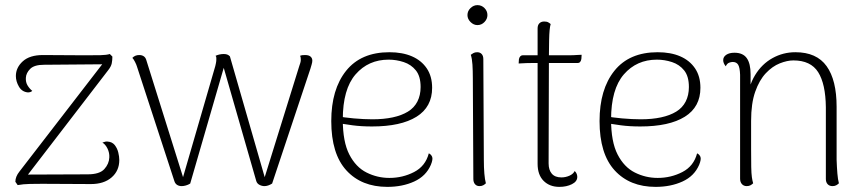

<svg xmlns="http://www.w3.org/2000/svg" viewBox="-20 -718 3376 750"><path d="M49 5 40 -8Q40 -18 44 -28Q48 -38 56 -48L387 -477L394 -467L152 -465Q114 -465 98 -449Q82 -433 81 -414Q80 -397 87.5 -384.5Q95 -372 106 -363Q103 -360 98.5 -358.5Q94 -357 89 -357Q66 -359 54 -379.5Q42 -400 42 -421Q42 -454 69 -478.5Q96 -503 148 -503L314 -502Q350 -502 373 -502.5Q396 -503 409 -507L419 -497Q419 -483 416.5 -470.5Q414 -458 402 -443L80 -24L72 -36L322 -37Q369 -37 387.5 -57.5Q406 -78 407 -103Q408 -121 400 -137.5Q392 -154 380 -161Q392 -166 400 -165Q418 -164 428 -151.5Q438 -139 442 -122.5Q446 -106 446 -93Q446 -51 416 -25Q386 1 335 1L145 0Q123 0 97 0.5Q71 1 49 5Z M690 9Q679 9 671.5 4Q664 -1 661 -11L515 -458Q513 -465 507.5 -476Q502 -487 497 -492Q503 -498 509.5 -500.5Q516 -503 524 -503Q534 -503 541 -498.5Q548 -494 551 -485L695 -26L821 -460Q822 -464 823.5 -471.5Q825 -479 825 -484Q825 -488 825 -492.5Q825 -497 822 -500Q828 -503 836.5 -505Q845 -507 854 -507Q862 -507 867.5 -505Q873 -503 878 -498L1014 -26L1149 -460Q1151 -465 1153 -472Q1155 -479 1155 -484Q1155 -488 1154.5 -492.5Q1154 -497 1152 -500Q1157 -502 1161.5 -502.5Q1166 -503 1172 -503Q1186 -503 1193 -497Q1200 -491 1200 -481Q1200 -475 1197.5 -466.5Q1195 -458 1193 -451L1043 -1Q1035 4 1027.5 6.5Q1020 9 1013 9Q1003 9 993.5 4Q984 -1 981 -11L854 -453L723 -1Q715 4 706 6.5Q697 9 690 9Z M1493 12Q1392 12 1333 -52.5Q1274 -117 1274 -245Q1274 -369 1332 -441.5Q1390 -514 1501 -514Q1552 -514 1589 -498Q1626 -482 1647 -451Q1668 -420 1668 -375Q1668 -300 1607 -262Q1546 -224 1433 -224Q1391 -224 1357.5 -228.5Q1324 -233 1293 -238L1294 -265Q1322 -259 1362 -255.5Q1402 -252 1435 -252Q1479 -252 1514 -259.5Q1549 -267 1573.5 -282Q1598 -297 1610.5 -321.5Q1623 -346 1623 -378Q1623 -420 1604.5 -443Q1586 -466 1557 -475.5Q1528 -485 1498 -485Q1419 -485 1369 -427.5Q1319 -370 1319 -251Q1319 -164 1344.5 -114.5Q1370 -65 1412 -44Q1454 -23 1501 -23Q1553 -23 1597.5 -46Q1642 -69 1655 -119Q1664 -115 1668 -105.5Q1672 -96 1663 -74Q1644 -30 1598 -9Q1552 12 1493 12Z M1845 -620Q1830 -620 1818 -632Q1806 -644 1806 -659Q1806 -675 1818 -686.5Q1830 -698 1845 -698Q1861 -698 1872.5 -686.5Q1884 -675 1884 -659Q1884 -644 1872.5 -632Q1861 -620 1845 -620ZM1870 -94Q1870 -64 1872 -40Q1874 -16 1878 -2Q1874 2 1868 5.5Q1862 9 1853 9Q1842 9 1835.5 1.5Q1829 -6 1829 -19L1827 -412Q1827 -442 1825.5 -465.5Q1824 -489 1819 -504Q1823 -507 1829 -510.5Q1835 -514 1844 -514Q1855 -514 1861.5 -507Q1868 -500 1868 -487Z M2165 12Q2127 12 2103.5 -11.5Q2080 -35 2080 -78V-607Q2080 -620 2087 -627Q2094 -634 2106 -634Q2116 -634 2122 -630.5Q2128 -627 2131 -624Q2126 -608 2125 -561.5Q2124 -515 2124 -428L2123 -80Q2123 -54 2135.5 -39.5Q2148 -25 2173 -25Q2189 -25 2204 -31.5Q2219 -38 2225 -50Q2231 -44 2233 -38Q2235 -32 2235 -27Q2235 -9 2214 1.5Q2193 12 2165 12ZM2006 -470 2007 -486Q2008 -493 2012 -497.5Q2016 -502 2021 -502H2192Q2196 -502 2204 -502Q2212 -502 2221.5 -502.5Q2231 -503 2239.5 -503.5Q2248 -504 2252 -504L2251 -488Q2250 -481 2246.5 -476.5Q2243 -472 2237 -472H2066Q2056 -472 2036 -471.5Q2016 -471 2006 -470Z M2541 12Q2440 12 2381 -52.5Q2322 -117 2322 -245Q2322 -369 2380 -441.5Q2438 -514 2549 -514Q2600 -514 2637 -498Q2674 -482 2695 -451Q2716 -420 2716 -375Q2716 -300 2655 -262Q2594 -224 2481 -224Q2439 -224 2405.5 -228.5Q2372 -233 2341 -238L2342 -265Q2370 -259 2410 -255.5Q2450 -252 2483 -252Q2527 -252 2562 -259.5Q2597 -267 2621.5 -282Q2646 -297 2658.5 -321.5Q2671 -346 2671 -378Q2671 -420 2652.5 -443Q2634 -466 2605 -475.5Q2576 -485 2546 -485Q2467 -485 2417 -427.5Q2367 -370 2367 -251Q2367 -164 2392.5 -114.5Q2418 -65 2460 -44Q2502 -23 2549 -23Q2601 -23 2645.5 -46Q2690 -69 2703 -119Q2712 -115 2716 -105.5Q2720 -96 2711 -74Q2692 -30 2646 -9Q2600 12 2541 12Z M2897 9Q2885 9 2878 1Q2871 -7 2871 -20V-426Q2870 -454 2863.5 -465Q2857 -476 2842 -476Q2836 -476 2828 -473Q2820 -470 2815 -459Q2805 -471 2805 -483Q2805 -496 2817 -504Q2829 -512 2849 -512Q2882 -512 2897 -491Q2912 -470 2912 -428V-332L2898 -321Q2903 -381 2929.5 -424.5Q2956 -468 2997.5 -491Q3039 -514 3087 -514Q3170 -514 3209 -459.5Q3248 -405 3248 -301V-94Q3249 -65 3251 -40.5Q3253 -16 3257 -2Q3253 2 3247 5.5Q3241 9 3232 9Q3220 9 3213 1.5Q3206 -6 3206 -19V-299Q3205 -390 3176 -436Q3147 -482 3079 -482Q3055 -482 3026 -470.5Q2997 -459 2971.5 -432Q2946 -405 2930 -359.5Q2914 -314 2914 -246Q2914 -178 2914 -135Q2914 -92 2914.5 -66Q2915 -40 2917 -26Q2919 -12 2922 -2Q2918 2 2912 5.5Q2906 9 2897 9Z"/></svg>

Font: Arima Thin ExtraLight
Style: Regular
Weight: 250
Version: Version 1.100